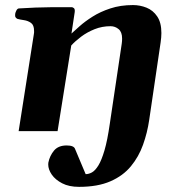

<svg xmlns="http://www.w3.org/2000/svg" viewBox="-20 -515 718 754"><path d="M290.5 218.8Q251 218.8 224.1 204.8Q197.3 190.9 183.3 170.7Q169.4 150.4 169.4 130.9Q169.4 126 169.9 123.5Q175.3 96.7 192.1 76.4Q209 56.2 241.7 56.2Q270.5 56.2 274.9 70.3L316.4 168.9Q328.6 168.9 341.3 161.9Q354 154.8 366.5 134.5Q378.9 114.3 390.4 75.2Q401.9 36.1 411.1 -28.3L458 -342.8Q459 -348.6 459.2 -353.8Q459.5 -358.9 459.5 -363.8Q459.5 -389.2 445.8 -400.6Q432.1 -412.1 414.1 -412.1Q380.9 -412.1 351.6 -400.4Q322.3 -388.7 298.8 -371.1Q275.4 -353.5 259.8 -336.4L206.1 0H53.2L112.8 -379.9Q113.8 -383.8 113.8 -387Q113.8 -390.1 113.8 -393.6Q113.8 -416.5 101.8 -425Q89.8 -433.6 74.5 -435.8Q59.1 -438 48.3 -440.9Q43.5 -443.4 41 -447.3Q38.6 -451.2 39.6 -460.4Q40.5 -466.3 44.4 -473.9Q48.3 -481.4 54.2 -481.9Q122.6 -486.3 177.5 -486.6Q232.4 -486.8 261.7 -486.8Q265.6 -486.8 270.3 -482.9Q274.9 -479 273.4 -467.3L260.7 -383.3Q272 -393.6 292.7 -412.1Q313.5 -430.7 343.5 -449.7Q373.5 -468.8 413.3 -481.9Q453.1 -495.1 502.4 -495.1Q529.8 -495.1 555.4 -484.9Q581.1 -474.6 597.4 -450.4Q613.8 -426.3 613.8 -385.3Q613.8 -377 613 -367.7Q612.3 -358.4 610.8 -348.6L565.9 -43.9Q558.6 6.3 541.7 53.5Q524.9 100.6 494.1 137.9Q463.4 175.3 413.6 197Q363.8 218.8 290.5 218.8Z"/></svg>

Font: Gelasio
Style: Italic
Weight: 400
Italic angle: -8.5°
Designer: Eben Sorkin
Foundry: Eben Sorkin
Version: Version 1.008